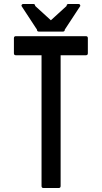

<svg xmlns="http://www.w3.org/2000/svg" viewBox="-20 -960 512 966"><path d="M285 -682V-24Q285 -14 275 -14H199Q189 -14 189 -24V-682H60Q50 -682 50 -692V-768Q50 -778 60 -778H412Q422 -778 422 -768V-692Q422 -682 412 -682ZM325 -940H374Q384 -940 384 -930L306 -811Q306 -801 296 -801H280H278H176Q166 -801 166 -811L88 -930Q88 -940 98 -940H147Q157 -940 157 -930L236 -858L315 -930Q315 -940 325 -940Z"/></svg>

Font: Kanalisirung
Style: Regular
Weight: 500
Designer: Peter Wiegel
Foundry: Peter Wiegel
Version: 1.000